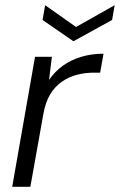

<svg xmlns="http://www.w3.org/2000/svg" viewBox="-20 -720 462 740"><path d="M27 0 115 -501H180L169 -412Q191 -444 222 -466.5Q253 -489 293 -501Q333 -513 379 -513L366 -440H342Q309 -440 277.5 -432Q246 -424 219 -405.5Q192 -387 173.5 -356.5Q155 -326 147 -280L97 0ZM422 -700 412 -643 263 -561 144 -643 154 -700 273 -616Z"/></svg>

Font: DM Sans 17pt Light
Style: Italic
Weight: 300
Italic angle: -10°
Version: Version 4.004;gftools[0.9.30]